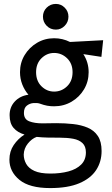

<svg xmlns="http://www.w3.org/2000/svg" viewBox="-20 -672 570 979"><path d="M498 98Q498 153 470 195.5Q442 238 384 262.5Q326 287 236 287Q130 287 79 245Q28 203 28 142Q28 100 50 67.5Q72 35 105 14Q70 4 49.5 -19.5Q29 -43 29 -85Q29 -126 55.5 -154.5Q82 -183 125 -189Q105 -212 93.5 -241.5Q82 -271 82 -304Q82 -352 105.5 -391Q129 -430 168.5 -453.5Q208 -477 256 -477Q299 -477 337 -458L506 -467L497 -382L405 -396Q432 -354 432 -304Q432 -256 408.5 -216.5Q385 -177 345 -153.5Q305 -130 256 -130Q237 -130 220.5 -133Q204 -136 182 -144Q169 -148 150.5 -146.5Q132 -145 117 -133.5Q102 -122 102 -96Q102 -64 129 -53.5Q156 -43 197 -43Q212 -43 230 -43.5Q248 -44 267 -44Q311 -44 352.5 -39.5Q394 -35 427 -21Q460 -7 479 21.5Q498 50 498 98ZM256 -205Q294 -205 322 -232Q350 -259 350 -304Q350 -348 322 -375Q294 -402 256 -402Q219 -402 191.5 -375Q164 -348 164 -304Q164 -259 191.5 -232Q219 -205 256 -205ZM101 116Q101 141 113.5 163.5Q126 186 155.5 199.5Q185 213 237 213Q288 213 329 202Q370 191 394 167Q418 143 418 105Q418 74 400.5 57.5Q383 41 353 35.5Q323 30 285 30Q254 30 224 29.5Q194 29 167 26Q142 35 122 60Q102 85 101 116ZM265 -521Q237 -521 218 -540.5Q199 -560 199 -587Q199 -614 218 -633Q237 -652 265 -652Q291 -652 310 -633Q329 -614 329 -587Q329 -560 310 -540.5Q291 -521 265 -521Z"/></svg>

Font: Lil Grotesk Medium
Style: Regular
Weight: 500
Designer: Bastien Sozeau
Foundry: NBR — Bastien Sozeau
Version: Version 3.003; ttfautohint (v1.8.4.7-5d5b);gftools[0.9.33]